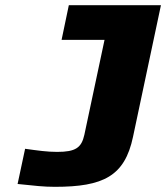

<svg xmlns="http://www.w3.org/2000/svg" viewBox="-20 -520 642 742"><path d="M201 67C162 67 128 62 77 55L48 191C116 198 148 202 192 202C379 202 462 161 494 9L602 -500H246L218 -366H384L306 1C295 51 272 67 201 67Z"/></svg>

Font: LT Wave Mono Black
Style: Italic
Weight: 900
Designer: Daniel Lyons
Version: Version 2.5 (Glyphs App)